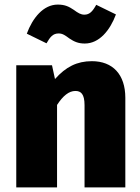

<svg xmlns="http://www.w3.org/2000/svg" viewBox="-20 -818 612 838"><path d="M236 -672C253 -672 264 -664 283 -650C304 -636 322 -628 350 -628C413 -628 460 -685 486 -755L400 -797C384 -768 371 -754 348 -754C333 -754 321 -761 302 -775C281 -789 264 -798 232 -798C169 -798 122 -739 97 -671L183 -629C199 -657 211 -672 236 -672ZM381 -551C316 -551 267 -526 220 -473L207 -533H51V0H229V-360C255 -400 281 -421 309 -421C333 -421 349 -408 349 -359V0H527V-391C527 -493 472 -551 381 -551Z"/></svg>

Font: Fira Sans ExtraBold
Style: Regular
Weight: 800
Designer: bBox Type GmbH & Carrois Corporate GbR & Edenspiekermann AG
Foundry: bBox Type GmbH & Carrois Corporate GbR & Edenspiekermann AG
Version: Version 4.300;PS 004.300;hotconv 1.0.88;makeotf.lib2.5.64775